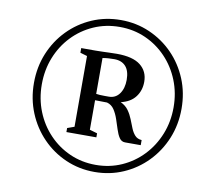

<svg xmlns="http://www.w3.org/2000/svg" viewBox="-89 -1013 1186 1057"><g transform="rotate(10 504.0 -484.5)"><path d="M91.5 -485.5Q91.5 -574.5 123.2 -651.5Q155 -728.5 211.5 -786.2Q268 -844 343 -876.5Q418 -909 504 -909Q590 -909 665 -876.2Q740 -843.5 796.5 -785.8Q853 -728 884.8 -651.2Q916.5 -574.5 916.5 -485.5Q916.5 -396.5 884.8 -319.2Q853 -242 796.5 -183.8Q740 -125.5 665 -92.8Q590 -60 504 -60Q418 -60 343 -92.8Q268 -125.5 211.5 -183.8Q155 -242 123.2 -319.2Q91.5 -396.5 91.5 -485.5ZM135.5 -485Q135.5 -404.5 163.5 -334.5Q191.5 -264.5 241.8 -211.8Q292 -159 359 -129.2Q426 -99.5 504 -99.5Q581.5 -99.5 648.5 -129.2Q715.5 -159 765.8 -212Q816 -265 844 -335Q872 -405 872 -485.5Q872 -565.5 844 -635.5Q816 -705.5 765.8 -758.2Q715.5 -811 648.8 -840.8Q582 -870.5 504 -870.5Q426 -870.5 358.8 -840.8Q291.5 -811 241.2 -758.2Q191 -705.5 163.2 -635.5Q135.5 -565.5 135.5 -485ZM353.5 -286V-681.5L314.5 -693V-719H395Q418 -719 435 -719.8Q452 -720.5 469.8 -721Q487.5 -721.5 513.5 -722Q603 -722 645.8 -688.2Q688.5 -654.5 688.5 -596Q688.5 -547.5 661.5 -511.8Q634.5 -476 580.5 -463.5Q608.5 -450.5 624.2 -428.5Q640 -406.5 650 -381.2Q660 -356 669 -333.2Q678 -310.5 692 -295Q706 -279.5 730 -278V-249.5H642.5Q622 -249.5 610 -267.5Q598 -285.5 589.5 -312.8Q581 -340 571.2 -368.5Q561.5 -397 546.8 -419.2Q532 -441.5 506.5 -448.5L439.5 -449.5V-284.5L482 -272V-249.5H314.5V-272ZM439.5 -485Q446.5 -483.5 459.8 -482.8Q473 -482 487.2 -482Q501.5 -482 510.5 -482Q548 -482 569.8 -512.2Q591.5 -542.5 591.5 -590Q591.5 -640 568.8 -665.2Q546 -690.5 505 -690.5Q488.5 -690.5 473 -689.5Q457.5 -688.5 439.5 -685.5Z"/></g></svg>

Font: Merriweather 120pt SemiBold
Style: Regular
Weight: 600
Version: Version 2.100